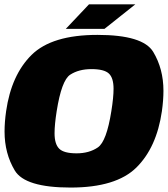

<svg xmlns="http://www.w3.org/2000/svg" viewBox="-26 -838 755 864"><path d="M291.5 6Q86.5 6 40.5 -70.8Q-5.5 -147.5 -5.5 -246Q-5.5 -288.5 1.5 -337.5Q25 -501 116.2 -591Q207.5 -681 412.5 -681Q617.5 -681 663.5 -604.5Q709.5 -528 709.5 -429.5Q709.5 -387 702.5 -337.5Q679 -174.5 587.8 -84.2Q496.5 6 291.5 6ZM318.5 -148Q375.5 -148 414.5 -174.8Q453.5 -201.5 475 -337.5Q485 -399.5 485 -438.5Q485 -487.5 463.8 -507.2Q442.5 -527 385.5 -527Q328.5 -527 289.8 -501.8Q251 -476.5 229 -337.5Q219.5 -277 219.5 -238.5Q219.5 -189.5 240.5 -168.8Q261.5 -148 318.5 -148ZM374.5 -818.5H583L444 -708H270Z"/></svg>

Font: Rudi
Style: Regular
Weight: 400
Italic angle: -10°
Designer: Tyler Finck
Foundry: Etcetera Type Company
Version: Version 1.111; ttfautohint (v1.8.4)